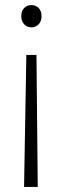

<svg xmlns="http://www.w3.org/2000/svg" viewBox="-20 -473 247 758"><path d="M64 -409Q64 -430 75.5 -441.5Q87 -453 104 -453Q121 -453 132.5 -441.5Q144 -430 144 -409Q144 -389 132.5 -377Q121 -365 104 -365Q87 -365 75.5 -377Q64 -389 64 -409ZM75 265 84 -256H124L129 265Z"/></svg>

Font: Ek Mukta ExtraLight
Style: Regular
Weight: 275
Designer: Girish Dalvi and Yashodeep Gholap
Foundry: Ek Type
Version: Version 2.538;PS 1.002;hotconv 16.6.51;makeotf.lib2.5.65220;